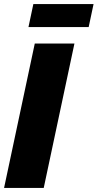

<svg xmlns="http://www.w3.org/2000/svg" viewBox="-23 -924 480 944"><path d="M148 -710H343L192 0H-3ZM117 -791 141 -904H437L413 -791Z"/></svg>

Font: Raleway Thin Black
Style: Italic
Weight: 900
Italic angle: -12°
Version: Version 4.026